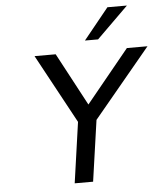

<svg xmlns="http://www.w3.org/2000/svg" viewBox="-62 -1007 898 1060"><g transform="rotate(-5 387.5 -476.5)"><path d="M410.6 0 459 -338.4 774.9 -718.8H660.6L421.9 -426.8L266.1 -718.8H148.9L356.4 -336.4L308.6 0ZM506.3 -780.3 681.2 -952.6H573.2L433.6 -780.3Z"/></g></svg>

Font: Winston
Style: Italic
Weight: 400
Italic angle: -8.13011°
Designer: Vernon Adams, Kim Jin-seong, David Berlow, Cristiano Sobral
Foundry: The Winston Project Authors
Version: Version 3.004